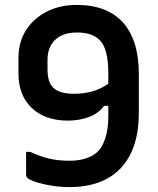

<svg xmlns="http://www.w3.org/2000/svg" viewBox="-20 -740 640 780"><path d="M291 -720Q416 -720 480 -648Q544 -576 544 -439V-282Q544 -136 471.5 -58Q399 20 262 20Q228 20 194.5 15Q161 10 134 2Q107 -6 94 -15Q86 -20 86 -31V-123H103Q144 -104 180 -95.5Q216 -87 263 -87Q302 -87 332 -97.5Q362 -108 379 -126Q397 -144 408.5 -181Q420 -218 420 -267V-310H403Q380 -279 341 -264.5Q302 -250 255 -250Q164 -250 109.5 -301Q55 -352 55 -442V-505Q55 -569 85.5 -617Q116 -665 169.5 -692.5Q223 -720 291 -720ZM196 -384Q221 -359 281 -359Q320 -359 354.5 -368.5Q389 -378 420 -400V-443Q420 -544 384 -578Q354 -608 293 -608Q236 -608 204.5 -578.5Q173 -549 173 -497V-458Q173 -407 196 -384Z"/></svg>

Font: Recursive Mn Lnr St SmB
Style: Regular
Weight: 600
Monospace: yes
Version: Version 1.079;hotconv 1.0.112;makeotfexe 2.5.65598; ttfautoh